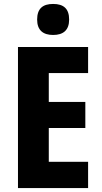

<svg xmlns="http://www.w3.org/2000/svg" viewBox="-20 -952 514 972"><path d="M249 -932C197 -932 168 -909 168 -853C168 -799 198 -775 249 -775C300 -775 330 -799 330 -853C330 -908 302 -932 249 -932ZM426 0V-133H227V-304H412V-436H227V-582H426V-714H71V0Z"/></svg>

Font: Noto Sans Gurmukhi Condensed ExtraBold
Style: Regular
Weight: 800
Width: 3
Designer: Jelle Bosma - Monotype Design Team
Foundry: Monotype Imaging Inc.
Version: Version 2.004